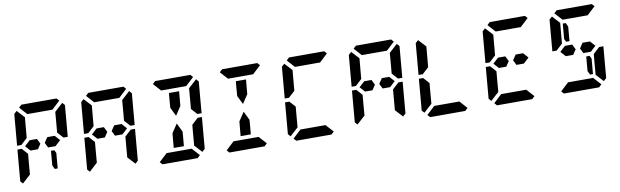

<svg xmlns="http://www.w3.org/2000/svg" viewBox="-54 -1653 7452 2306"><g transform="rotate(-10 3672.0 -500.0)"><path d="M550 -356 534 -170H498L476 -216L491 -392H532ZM566 -562 622 -500 555 -438H495H464L434 -499L476 -562H506H520ZM156 -526 153 -523H101L134 -905L168 -936L253 -844L240 -698L232 -608L231 -595ZM205 -302 193 -156 92 -64 64 -95 97 -477H149L158 -467L214 -405L213 -392ZM204 -969 237 -1000H390H514H666L694 -969L594 -876H587H534H503H379H348H295H288ZM724 -936 752 -905 719 -523H667L658 -533L602 -595L603 -608L611 -698L622 -830L623 -844ZM350 -562 381 -499 340 -438H310H250L194 -500L261 -562H306H321Z M1382 -562 1438 -500 1371 -438H1311H1280L1250 -499L1292 -562H1322H1336ZM972 -526 969 -523H917L950 -905L984 -936L1069 -844L1056 -698L1048 -608L1047 -595ZM1401 -405 1479 -477H1531L1498 -95L1464 -64L1379 -156L1381 -170L1392 -302L1400 -392ZM1021 -302 1009 -156 908 -64 880 -95 913 -477H965L974 -467L1030 -405L1029 -392ZM1020 -969 1053 -1000H1206H1330H1482L1510 -969L1410 -876H1403H1350H1319H1195H1164H1111H1104ZM1540 -936 1568 -905 1535 -523H1483L1474 -533L1418 -595L1419 -608L1427 -698L1438 -830L1439 -844ZM1166 -562 1197 -499 1156 -438H1126H1066L1010 -500L1077 -562H1122H1137Z M1998 -731 2007 -830H2131L2122 -731L2115 -653L2044 -546L1992 -652ZM2217 -405 2295 -477H2347L2314 -95L2280 -64L2195 -156L2197 -170L2208 -302L2216 -392ZM1836 -969 1869 -1000H2022H2146H2298L2326 -969L2226 -876H2219H2166H2135H2011H1980H1927H1920ZM2244 -31 2211 0H2058H1934H1782L1754 -31L1854 -124H2160ZM2356 -936 2384 -905 2351 -523H2299L2290 -533L2234 -595L2235 -608L2243 -698L2254 -830L2255 -844ZM2082 -269 2073 -170H1949L1958 -269L1965 -347L2036 -453L2088 -345Z M2814 -731 2823 -830H2947L2938 -731L2931 -653L2860 -546L2808 -652ZM2652 -969 2685 -1000H2838H2962H3114L3142 -969L3042 -876H3035H2982H2951H2827H2796H2743H2736ZM3060 -31 3027 0H2874H2750H2598L2570 -31L2670 -124H2976ZM2898 -269 2889 -170H2765L2774 -269L2781 -347L2852 -453L2904 -345Z M3420 -526 3417 -523H3365L3398 -905L3432 -936L3517 -844L3504 -698L3496 -608L3495 -595ZM3469 -302 3457 -156 3356 -64 3328 -95 3361 -477H3413L3422 -467L3478 -405L3477 -392ZM3468 -969 3501 -1000H3654H3778H3930L3958 -969L3858 -876H3851H3798H3767H3643H3612H3559H3552ZM3876 -31 3843 0H3690H3566H3414L3386 -31L3486 -124H3792Z M4646 -562 4702 -500 4635 -438H4575H4544L4514 -499L4556 -562H4586H4600ZM4236 -526 4233 -523H4181L4214 -905L4248 -936L4333 -844L4320 -698L4312 -608L4311 -595ZM4665 -405 4743 -477H4795L4762 -95L4728 -64L4643 -156L4645 -170L4656 -302L4664 -392ZM4285 -302 4273 -156 4172 -64 4144 -95 4177 -477H4229L4238 -467L4294 -405L4293 -392ZM4284 -969 4317 -1000H4470H4594H4746L4774 -969L4674 -876H4667H4614H4583H4459H4428H4375H4368ZM4804 -936 4832 -905 4799 -523H4747L4738 -533L4682 -595L4683 -608L4691 -698L4702 -830L4703 -844ZM4430 -562 4461 -499 4420 -438H4390H4330L4274 -500L4341 -562H4386H4401Z M5052 -526 5049 -523H4997L5030 -905L5064 -936L5149 -844L5136 -698L5128 -608L5127 -595ZM5101 -302 5089 -156 4988 -64 4960 -95 4993 -477H5045L5054 -467L5110 -405L5109 -392ZM5508 -31 5475 0H5322H5198H5046L5018 -31L5118 -124H5424Z M6278 -562 6334 -500 6267 -438H6207H6176L6146 -499L6188 -562H6218H6232ZM5868 -526 5865 -523H5813L5846 -905L5880 -936L5965 -844L5952 -698L5944 -608L5943 -595ZM5917 -302 5905 -156 5804 -64 5776 -95 5809 -477H5861L5870 -467L5926 -405L5925 -392ZM5916 -969 5949 -1000H6102H6226H6378L6406 -969L6306 -876H6299H6246H6215H6091H6060H6007H6000ZM6324 -31 6291 0H6138H6014H5862L5834 -31L5934 -124H6240ZM6062 -562 6093 -499 6052 -438H6022H5962L5906 -500L5973 -562H6018H6033Z M7078 -356 7062 -170H7026L7004 -216L7019 -392H7060ZM7094 -562 7150 -500 7083 -438H7023H6992L6962 -499L7004 -562H7034H7048ZM6684 -526 6681 -523H6629L6662 -905L6696 -936L6781 -844L6768 -698L6760 -608L6759 -595ZM7113 -405 7191 -477H7243L7210 -95L7176 -64L7091 -156L7093 -170L7104 -302L7112 -392ZM6732 -969 6765 -1000H6918H7042H7194L7222 -969L7122 -876H7115H7062H7031H6907H6876H6823H6816ZM7140 -31 7107 0H6954H6830H6678L6650 -31L6750 -124H7056ZM6878 -562 6909 -499 6868 -438H6838H6778L6722 -500L6789 -562H6834H6849ZM6794 -644 6810 -830H6846L6868 -784L6853 -608H6812Z"/></g></svg>

Font: DSEG14 Classic Mini
Style: Bold Italic
Weight: 700
Italic angle: -5°
Designer: Keshikan(Twitter:@keshinomi_88pro)
Version: Version 0.46